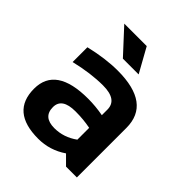

<svg xmlns="http://www.w3.org/2000/svg" viewBox="-194 -820 942 942"><g transform="rotate(45 277.0 -349.0)"><path d="M36.6 -159.7Q36.6 -312.5 259.3 -312.5Q311.5 -312.5 363.8 -302.7V-341.3Q363.8 -410.2 264.6 -410.2Q180.7 -410.2 78.1 -385.7V-488.3Q180.7 -512.7 264.6 -512.7Q493.2 -512.7 493.2 -343.8V0H418L372.1 -45.9Q305.2 0 224.6 0Q36.6 0 36.6 -159.7ZM259.3 -224.6Q166 -224.6 166 -161.1Q166 -92.8 244.1 -92.8Q308.6 -92.8 363.8 -132.8V-214.8Q314.9 -224.6 259.3 -224.6ZM350.1 -571.8H240.7L124 -698.2H279.8Z"/></g></svg>

Font: SansationBold
Style: Bold
Weight: 700
Designer: Bernd Montag
Version: Version 1.301